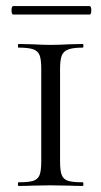

<svg xmlns="http://www.w3.org/2000/svg" viewBox="-20 -613 333 633"><path d="M253 -12Q255 -12 255 -6Q255 0 253 0Q225 0 209 -1L146 -2L87 -1Q70 0 41 0Q39 0 39 -6Q39 -12 41 -12Q75 -12 90 -17Q105 -22 110.5 -36Q116 -50 116 -81V-387Q116 -417 110.5 -431Q105 -445 89.5 -450.5Q74 -456 41 -456Q39 -456 39 -462Q39 -468 41 -468L87 -467Q123 -465 146 -465Q172 -465 210 -467L253 -468Q255 -468 255 -462Q255 -456 253 -456Q221 -456 205 -450Q189 -444 183.5 -429.5Q178 -415 178 -385V-81Q178 -50 183.5 -36Q189 -22 204 -17Q219 -12 253 -12ZM18 -579Q18 -593 24 -593H275Q281 -593 281 -579Q281 -565 275 -565H24Q18 -565 18 -579Z"/></svg>

Font: Cormorant SC
Style: Regular
Weight: 400
Designer: Christian Thalmann (Catharsis Fonts)
Foundry: Catharsis Fonts
Version: Version 4.000